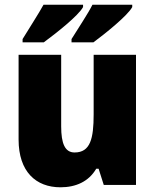

<svg xmlns="http://www.w3.org/2000/svg" viewBox="-20 -786 658 816"><path d="M542 -756V-766H373C354 -728 315 -670 284 -620V-606H377C427 -643 523 -720 542 -756ZM333 -756V-766H165C145 -729 107 -671 76 -620V-606H166C219 -645 313 -719 333 -756ZM558 -553H378V-300C378 -197 364 -138 297 -138C256 -138 240 -176 240 -249V-553H59V-193C59 -56 133 10 237 10C302 10 357 -14 389 -69H399L421 0H558Z"/></svg>

Font: Noto Sans Sinhala SemiCondensed Black
Style: Regular
Weight: 900
Width: 4
Designer: Jelle Bosma - Monotype Design Team
Foundry: Monotype Imaging Inc.
Version: Version 2.006